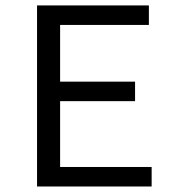

<svg xmlns="http://www.w3.org/2000/svg" viewBox="-20 -676 640 696"><path d="M114.3 0V-656.3H519.7V-585.6H197.9V-380H469.6V-309.3H197.9V-70.7H529.7V0Z"/></svg>

Font: Source Code Pro ExtraLight
Style: Regular
Weight: 200
Monospace: yes
Designer: Paul D. Hunt, Teo Tuominen
Foundry: Adobe
Version: Version 1.026;hotconv 1.1.0;makeotfexe 2.6.0